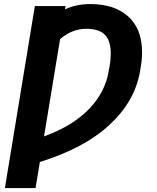

<svg xmlns="http://www.w3.org/2000/svg" viewBox="-20 -742 788 965"><path d="M158.7 203.1H4.6L155.2 -711.6H309.3L306.5 -695Q364.3 -721.6 433.2 -721.6Q572.1 -721.6 642 -641Q693.9 -580.6 693.9 -480.8Q693.9 -467.3 693.4 -455.4Q692.8 -443.5 691.4 -433.2Q690 -422.9 688.2 -410.2Q686.4 -397.4 683.6 -382.1Q657.3 -231.5 529.8 -114Q403.1 3.2 180.4 72.1ZM201.3 -56.5Q345.5 -109 427.6 -194.2Q509.2 -279.5 525.6 -382.1Q529.5 -401.3 531.8 -415.1Q534.1 -429 534.8 -437.5Q535.5 -446 536 -455.4Q536.6 -464.8 536.6 -475.1Q536.6 -536.2 507.5 -566.8Q478.3 -597.3 413.7 -597.3Q342.3 -597.3 282 -545.5Z"/></svg>

Font: Linik Sans
Style: Bold Italic
Weight: 700
Italic angle: 9°
Designer: Fonts by Rasmus Andersson / Changes by Cristiano Sobral with parts from Marc Monis
Foundry: rsms
Version: Version 3.020; ttfautohint (v1.6)